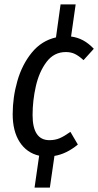

<svg xmlns="http://www.w3.org/2000/svg" viewBox="-20 -704 449 878"><path d="M129 -178Q129 -63 206 -63Q232 -63 253 -72Q274 -81 302 -101L336 -43Q284 0 229 9L208 154H138L159 8Q102 -5 70 -54.5Q38 -104 38 -182Q38 -259 59.5 -334Q81 -409 125.5 -463.5Q170 -518 236 -533L257 -684H326L305 -537Q335 -533 360 -519.5Q385 -506 409 -481L362 -429Q341 -448 323 -457Q305 -466 281 -466Q227 -466 193 -421Q159 -376 144 -310Q129 -244 129 -178Z"/></svg>

Font: Fira Sans Compressed
Style: Italic
Weight: 400
Width: 1
Italic angle: -8°
Designer: bBox Type GmbH & Carrois Corporate GbR & Edenspiekermann AG
Foundry: bBox Type GmbH & Carrois Corporate GbR & Edenspiekermann AG
Version: Version 4.301